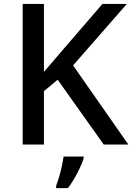

<svg xmlns="http://www.w3.org/2000/svg" viewBox="-20 -734 672 975"><path d="M351.1 -401.9 624 -713.9H500L307.1 -490.2C272 -449.7 237.8 -408.7 203.1 -369.1V-713.9H95.2V0H203.1V-271L272.9 -329.1L506.8 0H631.8ZM404.8 61H302.7C300.8 75.2 297.9 91.3 293.9 110.4C286.1 147.5 274.4 185.1 265.1 209V221.2H325.2C342.3 198.2 358.4 172.4 373.5 143.1C388.7 113.8 398.9 89.4 404.8 69.8Z"/></svg>

Font: Noto Reveo Sans
Style: Regular
Weight: 500
Designer: Monotype Design Team
Foundry: Monotype Imaging Inc.
Version: Version 2.007